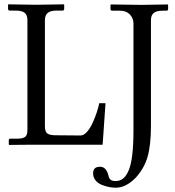

<svg xmlns="http://www.w3.org/2000/svg" viewBox="-20 -667 808 885"><path d="M513.2 167.5Q532.7 167.5 547.1 156.2Q561.5 145 572.8 119.1Q584 93.3 589.6 46.9Q595.2 0.5 595.2 -65.4V-558.6Q595.2 -583 578.6 -600.3Q562 -617.7 533.7 -617.7H497.6Q489.3 -617.7 489.3 -626V-644.5L491.2 -646.5Q594.7 -644.5 633.8 -644.5L752.9 -646.5L754.9 -644.5V-626Q754.9 -617.7 747.1 -617.7H730.5Q700.7 -617.7 688.2 -606.9Q675.8 -596.2 675.8 -574.2V-87.4Q675.8 2.4 659.9 56.9Q644 111.3 602.5 155.3Q558.6 198.2 513.7 198.2Q499 198.2 482.9 195.1Q466.8 191.9 449.2 185.1Q431.6 178.2 420.4 164.3Q409.2 150.4 409.2 131.8Q409.2 101.6 440.9 101.6Q469.7 101.6 479.5 141.1Q481 147 482.2 150.4Q483.4 153.8 486.8 158.4Q490.2 163.1 496.8 165.3Q503.4 167.5 513.2 167.5ZM126 0 22.5 1 20.5 -1.5V-21Q20.5 -27.8 28.3 -27.8H58.1Q85.4 -27.8 95.9 -36.1Q106.4 -44.4 106.4 -67.4V-574.2Q106.4 -597.7 93.8 -607.9Q81.1 -618.2 51.8 -618.2H25.4Q17.1 -618.2 17.1 -626.5V-645L19 -647Q106 -645 145 -645L273.9 -647L275.9 -645V-626.5Q275.9 -618.2 268.1 -618.2H241.7Q211.9 -618.2 199.5 -607.2Q187 -596.2 187 -574.2V-85.4Q187 -61 197.3 -52.5Q207.5 -43.9 234.9 -43.5L351.1 -42.5Q366.2 -42.5 381.1 -59.3Q396 -76.2 407.2 -101.1Q418.5 -126 426.3 -149.7Q434.1 -173.3 437.5 -191.4H466.3L453.1 0Z"/></svg>

Font: Libertinage
Style: l
Weight: 400
Designer: OSP
Foundry: OSP
Version: Version 1.0; 2008; OFL relea